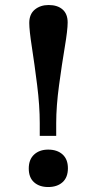

<svg xmlns="http://www.w3.org/2000/svg" viewBox="-20 -734 380 769"><path d="M139.2 -189.9V-241.2Q139.2 -310.1 128.7 -393.8Q118.2 -477.5 107.7 -545.2Q97.2 -612.8 97.2 -642.1Q97.2 -677.2 119.4 -695.6Q141.6 -713.9 174.8 -713.9Q210.4 -713.9 230.7 -696Q251 -678.2 251 -644Q251 -613.8 239.5 -545.7Q228 -477.5 216.6 -393.3Q205.1 -309.1 205.1 -240.2V-189.9ZM172.9 15.1Q137.7 15.1 116.5 -3.9Q95.2 -22.9 95.2 -59.1Q95.2 -95.2 116.7 -115Q138.2 -134.8 172.9 -134.8Q209 -134.8 230.5 -115.5Q252 -96.2 252 -60.1Q252 -23.4 230.5 -4.2Q209 15.1 172.9 15.1Z"/></svg>

Font: Literata Book SemiBold
Style: Regular
Weight: 600
Designer: Latin by Veronika Burian and Jose Scaglione. Greek by Irene Vlachou. Cyrillic by Vera Evstafieva
Foundry: TypeTogether
Version: Version 2.003;PS 002.003;hotconv 1.0.88;makeotf.lib2.5.64775